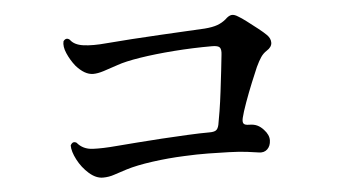

<svg xmlns="http://www.w3.org/2000/svg" viewBox="-40 -667 1081 601"><g transform="rotate(-5 500.0 -367.0)"><path d="M261 -131Q239 -131 217.5 -150Q196 -169 182.5 -195Q169 -221 169 -240Q176 -254 188 -247Q206 -225 237 -223.5Q268 -222 313 -226Q340 -228 377 -231Q414 -234 455.5 -236.5Q497 -239 536.5 -241Q576 -243 606 -243Q619 -243 625.5 -247Q632 -251 635 -264Q638 -279 642.5 -307Q647 -335 651 -368Q655 -401 658.5 -431.5Q662 -462 664 -482Q666 -498 661 -504.5Q656 -511 637 -511Q576 -511 516.5 -506.5Q457 -502 409.5 -494.5Q362 -487 337 -478Q311 -469 292 -463Q273 -457 259 -457Q232 -457 205 -488Q190 -507 180.5 -529Q171 -551 175 -567Q184 -579 195 -570Q207 -553 236 -549Q265 -545 308 -549Q343 -552 388.5 -555Q434 -558 479.5 -560.5Q525 -563 562.5 -565Q600 -567 619 -568Q644 -570 659 -575.5Q674 -581 686 -591Q697 -602 706 -603Q715 -604 727 -596Q736 -591 752.5 -578.5Q769 -566 785.5 -553Q802 -540 811 -531Q823 -519 822.5 -505.5Q822 -492 806 -482Q795 -475 787.5 -464Q780 -453 771 -434Q764 -418 751.5 -387.5Q739 -357 728 -326.5Q717 -296 713 -279Q710 -266 714 -261Q718 -256 731 -256Q746 -256 756.5 -251Q767 -246 776 -236Q792 -219 791.5 -201.5Q791 -184 780.5 -174Q770 -164 753 -167Q742 -169 717 -172Q692 -175 660 -176Q631 -177 595.5 -177.5Q560 -178 520 -176Q470 -174 419.5 -167Q369 -160 337 -150Q314 -143 297 -137Q280 -131 261 -131Z"/></g></svg>

Font: Zen Old Mincho
Style: Bold
Weight: 700
Designer: Yoshimichi Ohira
Foundry: Positype
Version: Version 1.500